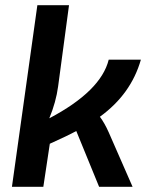

<svg xmlns="http://www.w3.org/2000/svg" viewBox="-20 -720 583 740"><path d="M399 -490H523Q485 -357 365 -270Q383 -246 399 -210L491 0H362L274 -215Q239 -196 172 -166L147 0H26L124 -700H246L204 -387Q196 -327 170 -264Q369 -369 399 -490Z"/></svg>

Font: Exo 2.0 Semi Bold
Style: Italic
Weight: 600
Italic angle: -8°
Designer: Natanael Gama
Version: Version 1.001;PS 001.001;hotconv 1.0.70;makeotf.lib2.5.58329